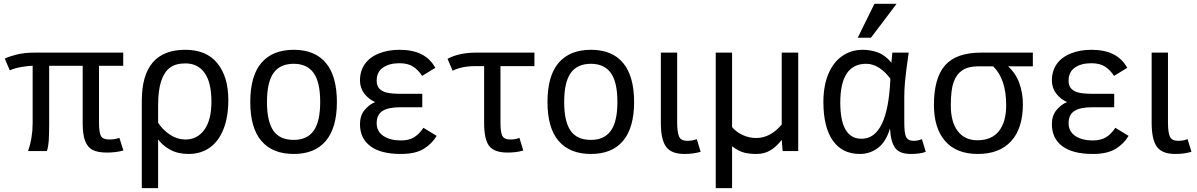

<svg xmlns="http://www.w3.org/2000/svg" viewBox="-20 -786 6230 999"><path d="M622.1 -2.9Q583 7.8 537.1 7.8Q487.3 7.8 461.2 -6.3Q435.1 -20.5 422.6 -53.2Q410.2 -85.9 410.2 -147V-443.8H235.8V-140.1Q235.8 -92.8 233.9 -58.8Q231.9 -24.9 224.1 0H126Q149.9 -69.3 149.9 -146V-443.8Q129.9 -443.8 92.8 -437.7Q55.7 -431.6 30.8 -419.9L4.9 -481Q26.9 -492.2 66.9 -502.2Q106.9 -512.2 159.2 -512.2H621.1V-443.8H495.1V-148.9Q495.1 -97.2 505.1 -78.6Q515.1 -60.1 548.8 -60.1Q578.1 -60.1 601.1 -68.8Z M717.8 192.9V-261.2Q717.8 -526.9 943.8 -526.9Q1054.7 -526.9 1111.3 -456.5Q1168 -386.2 1168 -266.1Q1168 -177.2 1142.6 -113.5Q1117.2 -49.8 1070.6 -17.3Q1023.9 15.1 960.9 15.1Q905.8 15.1 865.7 -6.8Q825.7 -28.8 802.7 -61V192.9ZM802.7 -147Q828.1 -108.9 865.5 -84.5Q902.8 -60.1 944.8 -60.1Q1006.3 -60.1 1043.2 -110.8Q1080.1 -161.6 1080.1 -256.8Q1080.1 -356.9 1044.7 -406.5Q1009.3 -456.1 944.8 -456.1Q893.6 -456.1 864 -433.8Q834.5 -411.6 818.6 -364Q802.7 -316.4 802.7 -238.8Z M1732.9 -254.9Q1732.9 -121.6 1675.5 -53.2Q1618.2 15.1 1508.3 15.1Q1398.4 15.1 1340.3 -52.5Q1282.2 -120.1 1282.2 -254.9Q1282.2 -392.1 1340.6 -459.5Q1398.9 -526.9 1508.3 -526.9Q1618.7 -526.9 1675.8 -458.3Q1732.9 -389.6 1732.9 -254.9ZM1646 -254.9Q1646 -359.4 1611.6 -406.7Q1577.1 -454.1 1508.3 -454.1Q1437.5 -454.1 1403.3 -406.5Q1369.1 -358.9 1369.1 -254.9Q1369.1 -154.8 1402.1 -106.4Q1435.1 -58.1 1508.3 -58.1Q1578.1 -58.1 1612.1 -106Q1646 -153.8 1646 -254.9Z M2252 -79.1Q2228 -38.1 2184.6 -11.5Q2141.1 15.1 2065.9 15.1Q1961.4 15.1 1907.2 -25.4Q1853 -65.9 1853 -140.1Q1853 -183.1 1876 -212.2Q1898.9 -241.2 1932.1 -254.9Q1898.9 -269 1876 -298.6Q1853 -328.1 1853 -367.2Q1853 -417 1878.4 -452.9Q1903.8 -488.8 1951.4 -507.8Q1999 -526.9 2058.1 -526.9Q2127 -526.9 2172.6 -503.9Q2218.3 -481 2245.1 -433.1L2176.3 -391.1Q2157.2 -420.9 2130.1 -439Q2103 -457 2058.1 -457Q2004.9 -457 1972.4 -434.1Q1939.9 -411.1 1939.9 -366.2Q1939.9 -340.8 1952.6 -326.2Q1965.3 -311.5 1990.2 -304.7Q2015.1 -297.9 2068.8 -297.9H2177.2V-228H2064Q2000 -228 1970 -208.5Q1939.9 -189 1939.9 -145Q1939.9 -102.1 1974.9 -78.6Q2009.8 -55.2 2065.9 -55.2Q2107.9 -55.2 2135 -72Q2162.1 -88.9 2183.1 -121.1Z M2760.7 -441.9H2584V-148.9Q2584 -97.2 2594 -78.6Q2604 -60.1 2635.7 -60.1Q2662.6 -60.1 2682.6 -68.8L2702.6 -2.9Q2668 7.8 2620.6 7.8Q2552.2 7.8 2525.6 -26.1Q2499 -60.1 2499 -147V-441.9H2451.7Q2382.8 -441.9 2335 -418L2308.6 -480Q2368.7 -512.2 2457 -512.2H2760.7Z M3279.3 -254.9Q3279.3 -121.6 3221.9 -53.2Q3164.6 15.1 3054.7 15.1Q2944.8 15.1 2886.7 -52.5Q2828.6 -120.1 2828.6 -254.9Q2828.6 -392.1 2887 -459.5Q2945.3 -526.9 3054.7 -526.9Q3165 -526.9 3222.2 -458.3Q3279.3 -389.6 3279.3 -254.9ZM3192.4 -254.9Q3192.4 -359.4 3158 -406.7Q3123.5 -454.1 3054.7 -454.1Q2983.9 -454.1 2949.7 -406.5Q2915.5 -358.9 2915.5 -254.9Q2915.5 -154.8 2948.5 -106.4Q2981.4 -58.1 3054.7 -58.1Q3124.5 -58.1 3158.4 -106Q3192.4 -153.8 3192.4 -254.9Z M3625.5 3.9Q3587.4 15.1 3541.5 15.1Q3473.1 15.1 3445.8 -22.2Q3418.5 -59.6 3418.5 -147V-512.2H3503.4V-148.9Q3503.4 -97.2 3513.4 -75.2Q3523.4 -53.2 3556.6 -53.2Q3582.5 -53.2 3605.5 -62Z M4133.3 0H4052.2L4047.4 -58.1Q4018.1 -21 3987.1 -2.9Q3956.1 15.1 3915 15.1Q3878.4 15.1 3850.3 7.6Q3822.3 0 3789.1 -24.9V192.9H3704.1V-512.2H3789.1V-125Q3810.1 -99.1 3844.2 -83.5Q3878.4 -67.9 3914.1 -67.9Q3988.8 -67.9 4047.4 -138.2V-512.2H4133.3Z M4796.9 3.9Q4767.6 15.1 4719.2 15.1Q4660.2 15.1 4637.2 -16.8Q4614.3 -48.8 4610.8 -118.2Q4590.8 -48.8 4548.8 -16.8Q4506.8 15.1 4454.1 15.1Q4361.8 15.1 4313 -54.9Q4264.2 -125 4264.2 -254.9Q4264.2 -338.9 4289.6 -400.1Q4314.9 -461.4 4361.6 -494.1Q4408.2 -526.9 4469.2 -526.9Q4510.3 -526.9 4548.1 -512.9Q4585.9 -499 4618.2 -460Q4621.1 -500 4623 -512.2H4708Q4692.4 -402.8 4688.7 -359.9Q4685.1 -316.9 4685.1 -280.8V-148.9Q4685.1 -92.3 4694.8 -72.8Q4704.6 -53.2 4733.9 -53.2Q4754.9 -53.2 4776.9 -62ZM4462.9 -64Q4599.6 -64 4612.8 -376Q4586.9 -412.1 4554.4 -433.1Q4522 -454.1 4486.8 -454.1Q4352.1 -454.1 4352.1 -252Q4352.1 -64 4462.9 -64ZM4511.7 -589.8H4442.9L4529.8 -766.1H4645Z M5354 -512.2V-440.9H5225.1Q5265.1 -404.8 5283.7 -353.3Q5302.2 -301.8 5302.2 -244.1Q5302.2 -118.2 5241.2 -51.5Q5180.2 15.1 5067.4 15.1Q4957 15.1 4898.2 -51.5Q4839.4 -118.2 4839.4 -240.2Q4839.4 -379.9 4897.2 -446Q4955.1 -512.2 5085.4 -512.2ZM5069.3 -440.9Q5017.6 -440.9 4986.8 -419.9Q4956.1 -398.9 4941.7 -358.6Q4927.2 -318.4 4927.2 -236.8Q4927.2 -151.4 4963.4 -103.8Q4999.5 -56.2 5065.4 -56.2Q5139.2 -56.2 5177.2 -103.5Q5215.3 -150.9 5215.3 -238.8Q5215.3 -375 5147.5 -440.9Z M5852.1 -79.1Q5828.1 -38.1 5784.7 -11.5Q5741.2 15.1 5666 15.1Q5561.5 15.1 5507.3 -25.4Q5453.1 -65.9 5453.1 -140.1Q5453.1 -183.1 5476.1 -212.2Q5499 -241.2 5532.2 -254.9Q5499 -269 5476.1 -298.6Q5453.1 -328.1 5453.1 -367.2Q5453.1 -417 5478.5 -452.9Q5503.9 -488.8 5551.5 -507.8Q5599.1 -526.9 5658.2 -526.9Q5727.1 -526.9 5772.7 -503.9Q5818.4 -481 5845.2 -433.1L5776.4 -391.1Q5757.3 -420.9 5730.2 -439Q5703.1 -457 5658.2 -457Q5605 -457 5572.5 -434.1Q5540 -411.1 5540 -366.2Q5540 -340.8 5552.7 -326.2Q5565.4 -311.5 5590.3 -304.7Q5615.2 -297.9 5668.9 -297.9H5777.3V-228H5664.1Q5600.1 -228 5570.1 -208.5Q5540 -189 5540 -145Q5540 -102.1 5575 -78.6Q5609.9 -55.2 5666 -55.2Q5708 -55.2 5735.1 -72Q5762.2 -88.9 5783.2 -121.1Z M6179.2 3.9Q6141.1 15.1 6095.2 15.1Q6026.9 15.1 5999.5 -22.2Q5972.2 -59.6 5972.2 -147V-512.2H6057.1V-148.9Q6057.1 -97.2 6067.1 -75.2Q6077.1 -53.2 6110.4 -53.2Q6136.2 -53.2 6159.2 -62Z"/></svg>

Font: Lorenzo Sans
Style: Regular
Weight: 400
Foundry: Intel Corporation
Version: Version 1.00; ttfautohint (v1.5)